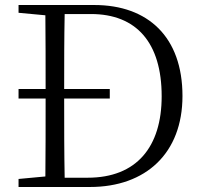

<svg xmlns="http://www.w3.org/2000/svg" viewBox="-20 -746 806 766"><path d="M238 -37C236 -135 236 -237 236 -353H418V-391H236C236 -495 236 -594 238 -690H343C524 -690 625 -576 625 -362C625 -160 525 -37 330 -37ZM54 -726V-695L161 -685C162 -589 162 -492 162 -391H54V-353H162C162 -237 162 -138 161 -42L54 -32V0H339C562 0 708 -135 708 -363C708 -598 571 -726 356 -726Z"/></svg>

Font: Noto Serif CJK JP Light
Style: Regular
Weight: 300
Designer: Ryoko NISHIZUKA 西塚涼子 (kana & ideographs); Frank Grießhammer (Latin, Greek & Cyrillic); Wenlong ZHANG 张文龙 (bopomofo); San
Foundry: Adobe Systems Incorporated
Version: Version 1.001;PS 1.001;hotconv 16.6.54;makeotf.lib2.5.65590